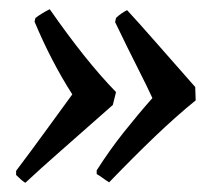

<svg xmlns="http://www.w3.org/2000/svg" viewBox="-20 -426 461 417"><path d="M35 -29Q30 -32 24.5 -37Q19 -42 15 -46V-55Q46 -96 76.5 -138Q107 -180 137 -221Q114 -257 93.5 -296.5Q73 -336 55 -379L57 -387Q65 -393 72.5 -397.5Q80 -402 88 -406Q127 -350 162.5 -305.5Q198 -261 232 -226L225 -198Q156 -137 111 -97.5Q66 -58 35 -29ZM217 -30Q209 -35 203 -39.5Q197 -44 190 -48V-56Q218 -100 249 -139Q280 -178 311 -213Q298 -241 284 -268.5Q270 -296 256.5 -323.5Q243 -351 230 -378L232 -387Q237 -392 243.5 -396.5Q250 -401 256 -404Q281 -377 316 -337Q351 -297 404 -237L405 -208Q363 -174 316.5 -129.5Q270 -85 217 -30Z"/></svg>

Font: Labrada Medium
Style: Italic
Weight: 500
Italic angle: -7°
Designer: Mercedes Jáuregui
Foundry: Omnibus-Type Team
Version: Version 1.000